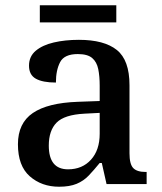

<svg xmlns="http://www.w3.org/2000/svg" viewBox="-20 -698 615 728"><path d="M204 10Q138 10 93 -29.5Q48 -69 48 -151Q48 -231 104.5 -269.5Q161 -308 275 -312L358 -315V-373Q358 -409 352.5 -436Q347 -463 329.5 -478Q312 -493 275 -493Q224 -493 208 -462.5Q192 -432 192 -385Q142 -385 116 -399.5Q90 -414 90 -449Q90 -484 115.5 -505.5Q141 -527 184 -537Q227 -547 279 -547Q375 -547 423 -508.5Q471 -470 471 -375V-117Q471 -76 485 -61Q499 -46 532 -46H536V0H384L366 -80H358Q336 -53 316.5 -32.5Q297 -12 270.5 -1Q244 10 204 10ZM238 -56Q292 -56 325 -92.5Q358 -129 358 -191V-270L300 -267Q224 -263 194.5 -233Q165 -203 165 -146Q165 -56 238 -56ZM131 -613V-678H421V-613Z"/></svg>

Font: Noto Serif Tibetan Medium
Style: Regular
Weight: 500
Designer: Monotype Design Team
Foundry: Monotype Imaging Inc.
Version: Version 2.103; ttfautohint (v1.8.4.7-5d5b)